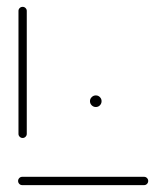

<svg xmlns="http://www.w3.org/2000/svg" viewBox="-20 -538 474 558"><path d="M410.7 -12.2Q410.7 -7 407.2 -3.5Q403.7 0 398.9 0H44.4Q39.6 0 36.1 -3.5Q32.6 -7 32.6 -12.2Q32.6 -17 36.1 -20.6Q39.6 -24.1 44.4 -24.1H398.9Q403.7 -24.1 407.2 -20.6Q410.7 -17 410.7 -12.2ZM45.9 -137Q40.7 -137 37.2 -140.6Q33.7 -144.1 33.7 -148.9V-506.3Q33.7 -511.1 37.2 -514.6Q40.7 -518.1 45.9 -518.1Q50.7 -518.1 54.3 -514.6Q57.8 -511.1 57.8 -506.3V-148.9Q57.8 -144.1 54.3 -140.6Q50.7 -137 45.9 -137ZM241.5 -244.1Q241.5 -250.7 246.5 -255.7Q251.5 -260.7 258.5 -260.7Q265.6 -260.7 270.4 -255.7Q275.2 -250.7 275.2 -244.1Q275.2 -237 270.4 -232Q265.6 -227 258.5 -227Q251.5 -227 246.5 -232Q241.5 -237 241.5 -244.1Z"/></svg>

Font: 26F Galaxy Sans Thin
Style: Regular
Weight: 100
Designer: C₂₉H₂₅N₃O₅
Version: Version 1.100